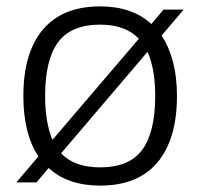

<svg xmlns="http://www.w3.org/2000/svg" viewBox="-20 -570 625 600"><path d="M100 -81Q53 -152 53 -270Q53 -405 114 -477.5Q175 -550 293 -550Q393 -550 453 -495L491 -540H554L485 -459Q508 -424 520.5 -377Q533 -330 533 -270Q533 -135 472 -62.5Q411 10 293 10Q192 10 132 -45L94 0H31ZM293 -47Q384 -47 424.5 -102Q465 -157 465 -270Q465 -355 441 -408L171 -91Q212 -47 293 -47ZM121 -270Q121 -187 144 -133L414 -449Q372 -493 293 -493Q202 -493 161.5 -438Q121 -383 121 -270Z"/></svg>

Font: Plata Sans Light
Style: Regular
Weight: 300
Designer: Pablo Impallari, Andres Torresi, & Cristiano Sobral
Foundry: Pablo Impallari, Andres Torresi, & Cristiano Sobral
Version: Version 1.00;December 28, 2019;FontCreator 12.0.0.2547 64-bi